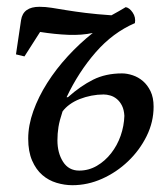

<svg xmlns="http://www.w3.org/2000/svg" viewBox="-20 -533 495 565"><path d="M180 -247Q217 -280 254 -298.5Q291 -317 339 -317Q354 -317 370.5 -311.5Q387 -306 400.5 -294.5Q414 -283 423 -264.5Q432 -246 432 -219Q432 -174 411.5 -132.5Q391 -91 357 -58.5Q323 -26 280.5 -7Q238 12 193 12Q170 12 146.5 5Q123 -2 104.5 -18Q86 -34 74.5 -60.5Q63 -87 63 -125Q63 -164 78 -206Q93 -248 119 -289Q145 -330 179.5 -367.5Q214 -405 253 -436Q221 -429 181.5 -430.5Q142 -432 98 -439L52 -367L27 -373L42 -474Q48 -513 96 -513Q114 -513 132.5 -510Q151 -507 175.5 -503Q200 -499 232 -495Q264 -491 308 -488Q319 -494 329.5 -500Q340 -506 350 -512Q361 -510 370.5 -496Q380 -482 377 -465Q312 -437 261.5 -379Q211 -321 176 -247ZM164 -205Q155 -178 152 -159Q149 -140 149 -120Q149 -83 165.5 -57Q182 -31 213 -31Q241 -31 265 -45Q289 -59 307 -82Q325 -105 335 -133.5Q345 -162 346 -192Q345 -210 339 -222Q333 -234 324 -241.5Q315 -249 304.5 -252Q294 -255 285 -255Q267 -255 249 -251.5Q231 -248 214.5 -241.5Q198 -235 185 -225.5Q172 -216 164 -205Z"/></svg>

Font: PTSerifItalic
Style: Italic
Weight: 400
Italic angle: -12°
Designer: A.Korolkova, O.Umpeleva, V.Yefimov
Foundry: ParaType Ltd
Version: Version 1.000W OFL